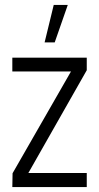

<svg xmlns="http://www.w3.org/2000/svg" viewBox="-20 -759 402 779"><path d="M161 -587 198 -739H255L202 -587ZM30 0 31 -56 268 -469H30V-525H332V-474L95 -57H332V0Z"/></svg>

Font: Stick No Bills Light
Style: Regular
Weight: 300
Version: Version 2.000